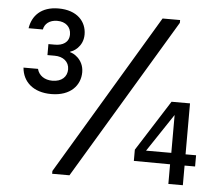

<svg xmlns="http://www.w3.org/2000/svg" viewBox="-51 -761 946 818"><g transform="rotate(5 422.5 -352.0)"><path d="M167 -338C251 -338 291 -387 291 -442C291 -499 242 -522 233 -522V-526C242 -526 287 -549 287 -603C287 -658 247 -704 167 -704C92 -704 55 -662 47 -609H108C112 -633 133 -651 166 -651C202 -651 225 -630 225 -598C225 -563 197 -549 165 -549H137V-502H168C204 -502 230 -482 230 -449C230 -418 208 -395 167 -395C134 -395 109 -412 102 -440H40C45 -379 91 -338 167 -338ZM201 0H275L687 -688V-700H612L201 -12ZM698 0H760V-84H805V-132H760V-350H681L543 -133V-85L698 -84ZM591 -133 699 -295V-133Z"/></g></svg>

Font: Be Vietnam
Style: Regular
Weight: 400
Designer: Gabriel Lam
Foundry: TypeRant
Version: Version 4.000